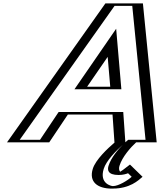

<svg xmlns="http://www.w3.org/2000/svg" viewBox="-20 -845 972 1140"><path d="M658.9 -330 638.3 -570 472.9 -330ZM804.2 -825 886 0H766C766 0 685.6 70 664.2 140C656.6 165 672.3 179 689.3 179C720.3 179 749.4 149 749.4 149L804.9 203C804.9 203 737.9 275 645.9 275C593.9 275 529.1 245 555.7 158C573.1 101 643.3 35 684 0L672.4 -165H358.4L248 0H46L630.2 -825ZM676.3 -315H446.5L650.8 -611.5ZM700.2 3 687.4 -180H352.5L242.1 -15H72.8L635.8 -810H789.5L868.3 -15H763.6C757.2 -9.4 674.5 57.2 649.2 140C638.8 174 660.2 194 684.7 194C710.2 194 733.8 178.4 745.5 169.5L783 205.9C760.2 225.5 711.6 260 650.5 260C602.7 260 547.6 233.6 570.7 158C586.9 105 658.3 39.1 700.2 3ZM676.3 -315 650.8 -611.5 446.5 -315ZM570.7 158C547.6 233.6 602.7 260 650.5 260C711.6 260 760.2 225.5 783 205.9L745.5 169.5C733.8 178.4 710.2 194 684.7 194C660.2 194 638.8 174 649.2 140C672.7 63 756 -8.3 757.5 -9.6L763.6 -15H868.3L789.5 -810H635.8L72.8 -15H242.1L352.5 -180H687.4L700.2 3C658.3 39.1 586.9 105.1 570.7 158ZM658.9 -330H472.9L638.3 -570ZM555.7 158C529.1 244.9 594 275 645.9 275C713.1 275 766.6 236.9 791.3 215.7L805.5 203.6L750.1 149.7L738.1 158.9C727.7 166.8 708.5 179 689.3 179C672.3 179 656.6 165 664.2 140C685.5 70.3 764.7 1.1 766 0H886L804.2 -825H630.2L46 0H248L358.4 -165H672.4L684 0C646.3 32.5 573.3 100.5 555.7 158ZM700.6 -315 669.7 -674.3 422.1 -315ZM708.5 15.2C682.5 41.6 639.4 90.3 624.2 140C617.4 162.2 617.6 194 684.7 194C711.9 194 731.9 187 740.3 183.6L761.9 204.6C740.3 224.9 684.1 260 650.5 260C641 260 569 245.4 595.7 158C610.6 109.4 668 51.3 708.5 15.2ZM724.4 -0.1 711.8 -180H328.1L217.7 -15H97.1L660.1 -810H765.3L844.1 -15H741.3L729.2 -4.5C729.1 -4.4 727.3 -2.8 724.4 -0.1ZM634.6 -330H497.2L619.3 -507.2ZM530.7 158C507.7 233.2 555.9 275 645.9 275C752.1 275 801.1 226.4 826.4 204.7L751.7 132L709.6 164.2C705.4 167.4 698.8 171.9 693.3 174.9C687.6 168 684.3 156.1 689.2 140C705.7 86 756.5 29.3 788.5 0H910.3L828.5 -825H605.9L21.7 0H272.4L382.9 -165H648.1L659.7 1.7C619.4 36.4 547.5 103 530.7 158Z"/></svg>

Font: Hussar Outliner
Style: Obl
Weight: 700
Foundry: Cannot Into Space Fonts
Version: Version 0.92